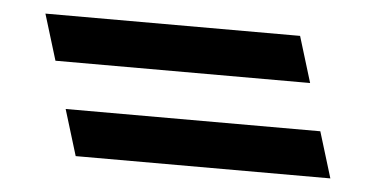

<svg xmlns="http://www.w3.org/2000/svg" viewBox="-32 -496 684 350"><g transform="rotate(5 310.5 -321.0)"><path d="M530.4 -364 504.7 -448H38.7L64.4 -364ZM582.3 -194 556.6 -278H90.6L116.3 -194Z"/></g></svg>

Font: Din Kursivschrift
Style: LeftEng
Weight: 400
Version: Version 1.089